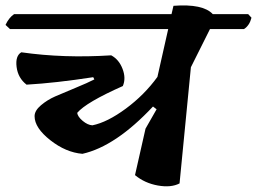

<svg xmlns="http://www.w3.org/2000/svg" viewBox="-39 -674 929 694"><path d="M86 -254Q86 -274 109 -293.5Q132 -313 160.5 -325.5Q189 -338 234 -356.5Q279 -375 302 -387L298 -395Q162 -374 57 -368Q26 -392 21 -432Q16 -472 38 -485Q191 -463 363 -474Q391 -459 404 -425Q417 -391 405 -363Q272 -304 240 -266Q242 -252 260 -237Q278 -222 295 -221Q349 -232 416 -281.5Q483 -331 530 -396L569 -569H-3L-19 -584Q-7 -610 12 -623H581L588 -653Q695 -661 730 -623H858L870 -610Q863 -582 843 -569H720L651 -431L610 -11Q579 5 531.5 -3.5Q484 -12 449 -41L487 -209L527 -279L514 -289Q379 -145 259 -118Q199 -123 142.5 -167.5Q86 -212 86 -254Z"/></svg>

Font: Tillana SemiBold
Style: Regular
Weight: 600
Designer: Lipi Raval (Devanagari, Latin), Jonny Pinhorn (Latin)
Foundry: Indian Type Foundry
Version: Version 2.003;PS 1.0;hotconv 1.0.79;makeotf.lib2.5.61930; tt